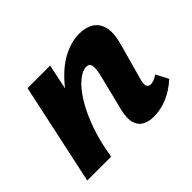

<svg xmlns="http://www.w3.org/2000/svg" viewBox="-103 -590 757 757"><g transform="rotate(-45 275.0 -212.0)"><path d="M379 8Q352 8 332 -2.5Q312 -13 304.5 -37.5Q297 -62 307 -103L346 -260Q352 -287 349.5 -303.5Q347 -320 329 -320Q308 -320 282 -299Q256 -278 230 -237Q204 -196 182 -136Q160 -76 148 0H80Q105 -117 141.5 -199.5Q178 -282 221.5 -333Q265 -384 311.5 -408Q358 -432 402 -432Q438 -432 462.5 -416.5Q487 -401 494.5 -369Q502 -337 488 -286L445 -131Q440 -112 443.5 -101.5Q447 -91 461 -91Q468 -91 477 -94Q486 -97 500 -106L527 -55Q492 -23 454.5 -7.5Q417 8 379 8ZM15 0 106 -424H232L143 0Z"/></g></svg>

Font: Ysabeau Office ExtraBold
Style: Italic
Weight: 800
Italic angle: -12°
Designer: Christian Thalmann (Catharsis Fonts)
Version: Version 2.001;gftools[0.9.30]; featfreeze: tnum,lnum,ss02